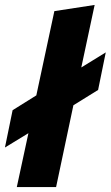

<svg xmlns="http://www.w3.org/2000/svg" viewBox="-34 -757 448 777"><path d="M34 0 81 -218 -14 -160 17 -311 113 -371 186 -712 349 -737 295 -484 394 -545 363 -393 263 -331 193 0Z"/></svg>

Font: Red Hat Text
Style: Italic
Weight: 300
Italic angle: -12°
Designer: Pentagram, MCKL
Foundry: Pentagram, MCKL
Version: Version 1.023